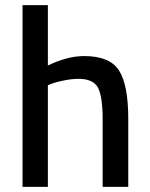

<svg xmlns="http://www.w3.org/2000/svg" viewBox="-20 -730 584 750"><path d="M167 0H68V-710H167V-474Q243 -511 309 -511Q409 -511 445 -454.5Q481 -398 481 -267V0H381V-264Q381 -352 363 -387Q345 -422 287 -422Q261 -422 231 -416Q201 -410 184 -404L167 -397Z"/></svg>

Font: TitilliumText
Style: Medium
Weight: 500
Designer: Accademia di Belle Arti di Urbino and others
Foundry: Accademia di Belle Arti di Urbino and others.
Version: Version 60.001